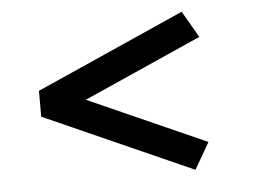

<svg xmlns="http://www.w3.org/2000/svg" viewBox="-42 -551 804 599"><g transform="rotate(-5 360.0 -251.5)"><path d="M547 -4 82 -211V-292L547 -499L595 -416L132 -210V-293L595 -87Z"/></g></svg>

Font: Lexend Tera
Style: Regular
Weight: 400
Designer: Bonnie Shaver-Troup, Thomas Jockin
Foundry: Lexend
Version: Version 1.007